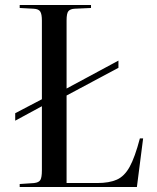

<svg xmlns="http://www.w3.org/2000/svg" viewBox="-20 -750 629 770"><path d="M541 -195H554L529 0H59V-12L117 -16Q136 -18 142 -28.5Q148 -39 148 -67V-324L41 -266V-296L148 -352V-668Q148 -693 141.5 -703.5Q135 -714 115 -715L59 -718V-730H345V-718L279 -715Q262 -714 254.5 -705.5Q247 -697 247 -668V-395L455 -507V-478L247 -367V-16H370Q418 -16 448.5 -29.5Q479 -43 500 -81Q521 -119 541 -195Z"/></svg>

Font: Literata 72pt
Style: Regular
Weight: 400
Designer: Latin by Veronika Burian and Jose Scaglione. Greek by Irene Vlachou. Cyrillic by Vera Evstafieva.
Foundry: TypeTogether
Version: Version 3.002